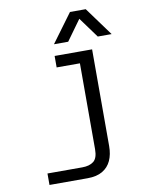

<svg xmlns="http://www.w3.org/2000/svg" viewBox="-102 -854 853 1105"><g transform="rotate(-10 325.0 -302.0)"><path d="M473 -548V17Q473 66 456.5 102Q440 138 406 158Q372 178 319 178H96V111H299Q342 111 366 92Q390 73 390 21V-548ZM254 -481V-548H432V-481ZM262 -615 385 -782H477L599 -615H518L431 -734L345 -615Z"/></g></svg>

Font: Azeret Mono Light
Style: Regular
Weight: 300
Designer: Martin Vácha
Foundry: Displaay
Version: Version 1.002